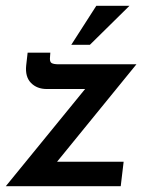

<svg xmlns="http://www.w3.org/2000/svg" viewBox="-21 -640 531 660"><path d="M140 -334Q106 -334 85.5 -355Q65 -376 69 -415L74 -459H152L151 -445Q149 -428 156 -423.5Q163 -419 181 -419H448L158 -63L140 -84H404L394 0H-1L296 -364L308 -334ZM424 -620 288 -486H224L310 -620Z"/></svg>

Font: Josefin Sans Thin Medium
Style: Italic
Weight: 500
Italic angle: -7°
Version: Version 2.000